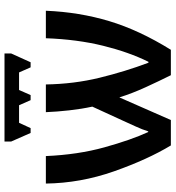

<svg xmlns="http://www.w3.org/2000/svg" viewBox="16 -776 760 831"><g transform="rotate(-90 395.5 -360.0)"><path d="M765 -541H646Q641 -405 613.5 -293.5Q586 -182 544 -97H540Q502 -198 475 -308.5Q448 -419 446 -541H326Q328 -492 334 -439Q340 -386 350 -340L289 -207Q277 -180 264 -152Q251 -124 243 -98H240Q206 -172 174 -287Q142 -402 136 -541H17Q19 -391 70 -246Q121 -101 182 0H292L390 -223Q407 -168 434 -109Q461 -50 486 0H596Q681 -137 720 -266.5Q759 -396 765 -541ZM580 -720V-691L542 -607H520L498 -657H422L400 -607H378L356 -657H280L257 -607H236L199 -691V-720Z"/></g></svg>

Font: Noto Sans Display Medium
Style: Regular
Weight: 500
Designer: Monotype Design Team
Foundry: Monotype Imaging Inc.
Version: Version 1.900